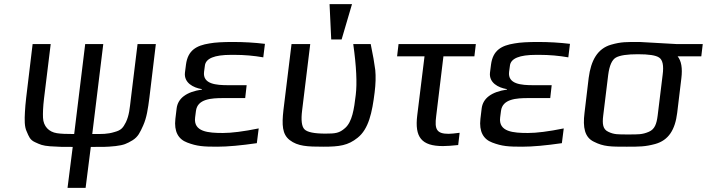

<svg xmlns="http://www.w3.org/2000/svg" viewBox="-20 -696 3402 924"><path d="M137 -484 106 -226C103 -200 101 -177 100 -157C98 -120 97 -86 109 -62C119 -39 124 -23 148 -12C174 0 184 5 221 8C263 11 281 11 330 11L305 208H392L417 11C471 11 489 12 536 7C577 2 589 -4 618 -21C645 -38 654 -59 669 -92C686 -130 692 -172 699 -226L730 -484H642L610 -223C604 -173 602 -142 586 -108C572 -80 562 -69 532 -61C497 -50 472 -51 424 -51L477 -484H390L337 -51C300 -51 272 -52 254 -55C215 -61 189 -88 187 -129C186 -151 187 -182 192 -223L224 -484Z M919 -131 923 -162C930 -220 997 -224 1055 -224H1160L1167 -286H1079C1020 -286 955 -291 962 -350L966 -380C970 -415 1012 -432 1092 -432H1108C1155 -432 1202 -428 1247 -420L1255 -485C1205 -491 1154 -494 1101 -494C1053 -494 1015 -492 988 -487C925 -477 884 -454 875 -385L870 -346C865 -298 909 -274 952 -267V-265C877 -254 836 -223 830 -174L824 -124C817 -63 838 -26 881 -10C928 8 959 10 1025 10C1076 10 1140 4 1216 -7L1225 -78C1151 -63 1094 -56 1053 -56C983 -56 910 -61 919 -131Z M1536 10C1614 10 1655 4 1701 -33C1754 -75 1771 -154 1783 -252C1788 -292 1789 -328 1786 -359C1782 -390 1775 -432 1764 -484H1680C1695 -377 1699 -296 1692 -239C1684 -171 1675 -110 1641 -80C1613 -55 1594 -53 1546 -53C1492 -53 1458 -60 1445 -74C1432 -87 1428 -118 1434 -165L1473 -484H1383L1344 -166C1336 -95 1338 -50 1374 -22C1413 8 1459 10 1536 10ZM1624 -506 1674 -676H1566L1574 -506Z M2079 -136 2114 -425H2263L2270 -484H1898L1891 -425H2023L1988 -141C1975 -36 2008 7 2112 7C2132 7 2156 5 2185 2L2192 -57C2168 -54 2151 -52 2139 -52C2081 -52 2071 -74 2079 -136Z M2387 -131 2391 -162C2398 -220 2465 -224 2523 -224H2628L2635 -286H2547C2488 -286 2423 -291 2430 -350L2434 -380C2438 -415 2480 -432 2560 -432H2576C2623 -432 2670 -428 2715 -420L2723 -485C2673 -491 2622 -494 2569 -494C2521 -494 2483 -492 2456 -487C2393 -477 2352 -454 2343 -385L2338 -346C2333 -298 2377 -274 2420 -267V-265C2345 -254 2304 -223 2298 -174L2292 -124C2285 -63 2306 -26 2349 -10C2396 8 2427 10 2493 10C2544 10 2608 4 2684 -7L2693 -78C2619 -63 2562 -56 2521 -56C2451 -56 2378 -61 2387 -131Z M3058 -494C2995 -494 2970 -495 2921 -481C2855 -462 2824 -405 2813 -321L2793 -153C2784 -82 2794 -35 2838 -14C2885 10 2919 10 2996 10C3057 10 3085 10 3133 -3C3198 -21 3229 -72 3239 -153L3259 -319C3265 -368 3259 -403 3241 -425H3355L3362 -484H3235C3219 -484 3075 -494 3058 -494ZM3145 -140C3140 -100 3131 -74 3103 -62C3071 -48 3050 -49 3003 -49C2956 -49 2935 -48 2907 -62C2881 -74 2878 -100 2883 -140L2907 -336C2913 -381 2925 -408 2944 -419C2964 -430 2999 -435 3050 -435C3102 -435 3136 -430 3152 -419C3169 -408 3175 -381 3169 -336Z"/></svg>

Font: Gamestation Text
Style: Italic
Weight: 400
Designer: Jonas Hecksher
Foundry: Jonas Hecksher, Playtypeª, e-types AS
Version: Version 1.003